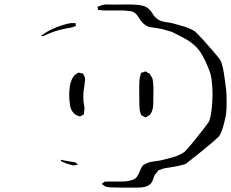

<svg xmlns="http://www.w3.org/2000/svg" viewBox="-20 -799 1058 879"><path d="M1011 -258Q1007 -237 1001 -216.5Q995 -196 984 -176Q973 -165 952 -147Q931 -129 907.5 -110Q884 -91 863 -74.5Q842 -58 831 -49Q813 -43 794 -39Q775 -35 755 -32Q745 -31 734.5 -29Q724 -27 714 -22Q712 -21 709 -20.5Q706 -20 704 -18Q702 -16 700.5 -13Q699 -10 697 -8Q691 -2 689 1Q684 10 681 21.5Q678 33 671 41Q668 44 663 47.5Q658 51 654 53Q652 54 649 54.5Q646 55 644 56Q633 59 621.5 59.5Q610 60 599 60Q577 60 546 60Q515 60 492 59Q487 59 481.5 58.5Q476 58 471 57Q469 56 467 56Q465 56 463 55Q460 54 456 50L448 45Q448 44 447 44Q446 44 446 43Q446 42 449 40.5Q452 39 452 38Q454 37 455.5 35.5Q457 34 458 33Q460 32 462.5 32.5Q465 33 466 33Q471 32 474.5 32Q478 32 482 32H533Q542 32 551.5 31.5Q561 31 570 29Q579 27 588 24Q597 21 604 14Q606 12 607.5 9.5Q609 7 610 5Q616 -4 619.5 -14Q623 -24 629 -34Q631 -36 632.5 -39Q634 -42 636 -43Q638 -45 641.5 -46.5Q645 -48 647 -49Q661 -57 678.5 -59Q696 -61 712 -64Q735 -69 769 -78.5Q803 -88 825 -104Q840 -119 862.5 -146.5Q885 -174 906 -201Q927 -228 937 -243Q943 -258 946.5 -281Q950 -304 951.5 -326.5Q953 -349 953 -364Q953 -387 951 -414Q949 -441 943 -463Q938 -478 928.5 -500.5Q919 -523 906.5 -545.5Q894 -568 879 -583Q857 -606 823.5 -624Q790 -642 767 -653Q751 -658 734.5 -662.5Q718 -667 701 -670Q691 -672 679.5 -673Q668 -674 657 -678Q647 -682 639 -689Q631 -696 624 -705Q618 -713 612.5 -722.5Q607 -732 598 -739Q588 -747 574 -748.5Q560 -750 547 -751H462Q455 -751 449.5 -751.5Q444 -752 437 -753Q436 -753 433 -753Q430 -753 429 -754Q428 -755 428.5 -756.5Q429 -758 428 -759Q428 -761 427 -764Q426 -767 427 -768Q428 -770 429.5 -769.5Q431 -769 432 -770Q435 -771 437.5 -772Q440 -773 443 -774Q457 -779 472.5 -778.5Q488 -778 502 -778Q525 -778 554.5 -778.5Q584 -779 606 -777Q620 -776 634 -772.5Q648 -769 659 -760Q671 -750 679.5 -735Q688 -720 702 -711Q717 -701 736 -698.5Q755 -696 772 -692Q795 -686 823 -677.5Q851 -669 873 -655Q888 -641 911 -615.5Q934 -590 955.5 -565Q977 -540 988 -525Q996 -510 1000.5 -488Q1005 -466 1008 -443.5Q1011 -421 1013 -406Q1016 -391 1017 -362Q1018 -333 1017 -304Q1016 -275 1011 -258ZM185 -647Q208 -662 237 -673.5Q266 -685 288 -690Q296 -692 303 -693Q310 -694 318 -693Q319 -693 322 -693.5Q325 -694 326 -693Q326 -693 326 -688Q326 -687 327 -684Q328 -681 327 -680Q326 -679 325 -679Q324 -679 322 -678Q318 -677 314.5 -675.5Q311 -674 307 -673Q302 -672 296 -671Q290 -670 284 -669Q268 -666 251 -661.5Q234 -657 218 -651Q208 -647 199 -643Q190 -639 181 -635Q177 -634 175 -633.5Q173 -633 168 -634Q168 -636 169.5 -636.5Q171 -637 172 -638Q177 -640 185 -647ZM618 -319Q618 -342 617.5 -372.5Q617 -403 618 -425Q619 -433 619.5 -440Q620 -447 623 -454Q623 -456 624 -460Q625 -464 626 -465Q628 -467 631.5 -467.5Q635 -468 636 -468Q638 -469 641.5 -470.5Q645 -472 646 -472Q648 -472 651 -470Q654 -468 656 -466Q658 -465 661 -464Q664 -463 665 -461Q667 -460 667.5 -458Q668 -456 669 -454Q674 -448 677 -441Q679 -437 679.5 -430.5Q680 -424 681 -419Q683 -401 682.5 -383Q682 -365 682 -347Q682 -334 681.5 -319Q681 -304 676 -291Q675 -287 671.5 -281Q668 -275 665 -272Q664 -271 661 -270Q658 -269 656 -267Q655 -266 651.5 -264Q648 -262 646 -262Q644 -262 640 -264.5Q636 -267 634 -268Q633 -269 630.5 -270Q628 -271 626 -272Q625 -274 624.5 -277Q624 -280 623 -282Q618 -296 618 -319ZM362 -336Q364 -324 366 -311.5Q368 -299 365 -287Q365 -280 363 -274L355 -271Q350 -266 345 -266Q344 -266 340 -268Q335 -270 330.5 -271.5Q326 -273 322 -277Q320 -279 317 -282Q314 -285 312 -288Q303 -301 300.5 -318Q298 -335 297 -350Q296 -373 299 -399Q302 -425 315 -447Q318 -452 322 -455Q326 -458 331 -461Q333 -462 335 -464Q337 -466 338 -466Q340 -467 344.5 -465.5Q349 -464 351 -464Q353 -463 356 -463Q359 -463 360 -462Q361 -461 362 -458.5Q363 -456 364 -454Q365 -452 366.5 -449Q368 -446 369 -443Q370 -440 369.5 -436.5Q369 -433 369 -430Q368 -417 366 -403.5Q364 -390 362 -377Q361 -358 362 -336ZM260 -61 258 -68Q259 -68 259.5 -67.5Q260 -67 261 -67L275 -64Q287 -62 299 -60Q311 -58 322 -56Q326 -55 328.5 -53Q331 -51 333 -49Q338 -47 337 -45Q337 -45 334 -45L320 -42Q316 -41 312 -42.5Q308 -44 303 -45Q281 -50 260 -61Z"/></svg>

Font: Rubik Vinyl
Style: Regular
Weight: 400
Designer: Hubert and Fischer, NaN
Foundry: Hubert and Fischer, NaN
Version: Version 2.200